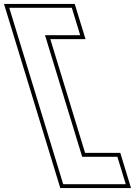

<svg xmlns="http://www.w3.org/2000/svg" viewBox="-280 -768 690 982"><path d="M17.4 -728H87.4L130.2 -588H60.2H-49.8L140.4 34H250.4H320.4L363.2 174H293.2H113.2H43.2L21.8 104L-211.2 -658L-232.6 -728H-162.6ZM102.2 -748H-259.6L28.4 194H390.2L335.2 14H155.2L-22.7 -568H157.3Z"/></svg>

Font: Nordica Plus
Style: NordicaClassicRgOpOblOl
Weight: 500
Version: Version 1.01